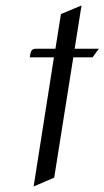

<svg xmlns="http://www.w3.org/2000/svg" viewBox="-20 -489 379 697"><path d="M87.9 -280.8 90.8 -295.9Q93.8 -312 109.9 -312H181.2L201.2 -438L275.9 -469.2L251 -312H338.9L315.9 -280.8H246.1L176.8 155.8L102.1 188L175.8 -280.8Z"/></svg>

Font: Hhenum
Style: Italic
Weight: 400
Designer: T. Christopher White
Version: Version 1.0